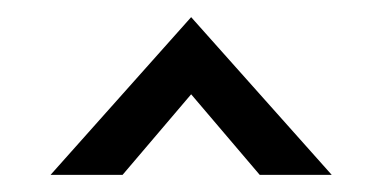

<svg xmlns="http://www.w3.org/2000/svg" viewBox="-20 -850 450 224"><path d="M39 -646H123L203 -740L283 -646H367L203 -830Z"/></svg>

Font: bitstorm
Style: cn
Weight: 400
Version: Version 0.2